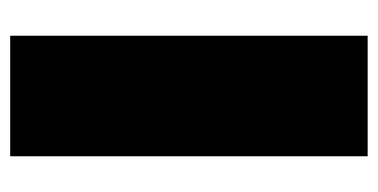

<svg xmlns="http://www.w3.org/2000/svg" viewBox="-202 -538 740 376"><g transform="rotate(90 168.0 -350.0)"><path d="M50 0H286V-700H50Z"/></g></svg>

Font: Chess Sans Black
Style: Regular
Weight: 900
Designer: Wolf Bōese
Foundry: Wolf Bōese
Version: Version 7.223;Glyphs 3.3 (3306)